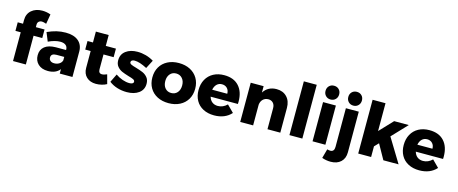

<svg xmlns="http://www.w3.org/2000/svg" viewBox="-51 -1574 6099 2559"><g transform="rotate(15 2999.0 -294.5)"><path d="M277 -550V-515H397V-397H277V0H100V-397H27V-515H100V-565Q100 -651 157.5 -700.5Q215 -750 305 -750Q364 -750 421 -729L398 -594Q358 -608 338 -608Q311 -608 294 -593Q277 -578 277 -550Z M920 -352V0H745V-61Q691 8 582 8Q496 8 446.5 -38.5Q397 -85 397 -161Q397 -238 450.5 -281Q504 -324 604 -325H745V-331Q745 -370 718.5 -391Q692 -412 642 -412Q608 -412 565.5 -401Q523 -390 480 -369L431 -489Q497 -519 557.5 -533.5Q618 -548 683 -548Q795 -548 857 -496.5Q919 -445 920 -352ZM745 -183V-230H639Q564 -230 564 -174Q564 -146 583.5 -129.5Q603 -113 637 -113Q677 -113 707 -132.5Q737 -152 745 -183Z M1392 -28Q1362 -11 1323 -1.5Q1284 8 1244 8Q1164 8 1114.5 -38Q1065 -84 1065 -165V-397H990V-515H1065V-665H1242V-515H1382V-397H1242V-193Q1242 -136 1289 -136Q1318 -136 1358 -154Z M1666 -425Q1643 -425 1629 -416.5Q1615 -408 1615 -391Q1615 -373 1637 -362Q1659 -351 1707 -338Q1765 -321 1803.5 -304.5Q1842 -288 1870 -254.5Q1898 -221 1898 -167Q1898 -85 1834.5 -38.5Q1771 8 1669 8Q1600 8 1537 -11.5Q1474 -31 1425 -69L1481 -184Q1527 -152 1577.5 -134.5Q1628 -117 1673 -117Q1699 -117 1714.5 -125.5Q1730 -134 1730 -150Q1730 -170 1707.5 -181Q1685 -192 1637 -205Q1580 -222 1543 -238.5Q1506 -255 1478.5 -288Q1451 -321 1451 -374Q1451 -456 1513 -502.5Q1575 -549 1673 -549Q1732 -549 1789.5 -533Q1847 -517 1898 -486L1838 -370Q1733 -425 1666 -425Z M2541 -271Q2541 -188 2504 -125.5Q2467 -63 2400 -28.5Q2333 6 2245 6Q2157 6 2090 -28.5Q2023 -63 1986.5 -125.5Q1950 -188 1950 -271Q1950 -353 1986.5 -415.5Q2023 -478 2090 -512.5Q2157 -547 2245 -547Q2333 -547 2400 -512.5Q2467 -478 2504 -415.5Q2541 -353 2541 -271ZM2129 -269Q2129 -208 2161 -171Q2193 -134 2245 -134Q2298 -134 2330 -171Q2362 -208 2362 -269Q2362 -329 2329.5 -366Q2297 -403 2245 -403Q2193 -403 2161 -366Q2129 -329 2129 -269Z M3144 -255Q3144 -234 3143 -223H2767Q2780 -177 2812 -152.5Q2844 -128 2890 -128Q2925 -128 2957.5 -142Q2990 -156 3017 -183L3110 -90Q3068 -43 3008.5 -18.5Q2949 6 2874 6Q2787 6 2722 -28Q2657 -62 2622.5 -124Q2588 -186 2588 -268Q2588 -351 2623 -414.5Q2658 -478 2722 -512.5Q2786 -547 2870 -547Q3002 -547 3073 -469Q3144 -391 3144 -255ZM2971 -318Q2971 -365 2943.5 -393.5Q2916 -422 2871 -422Q2829 -422 2800.5 -394Q2772 -366 2763 -318Z M3788 -341V0H3611V-290Q3611 -336 3586 -362.5Q3561 -389 3519 -389Q3475 -388 3446.5 -360Q3418 -332 3413 -286V0H3235V-541H3413V-453Q3442 -500 3487.5 -524Q3533 -548 3592 -548Q3681 -548 3734.5 -492Q3788 -436 3788 -341Z M3914 -742H4092V0H3914Z M4233 -541H4410V0H4233ZM4414 -695Q4414 -654 4387.5 -627Q4361 -600 4320 -600Q4279 -600 4252.5 -627Q4226 -654 4226 -695Q4226 -737 4252.5 -763.5Q4279 -790 4320 -790Q4361 -790 4387.5 -763.5Q4414 -737 4414 -695Z M4494 60Q4520 60 4534 43Q4548 26 4548 -7V-541H4726V20Q4726 104 4674.5 152.5Q4623 201 4535 201Q4472 201 4415 180L4450 53Q4476 60 4494 60ZM4728 -695Q4728 -654 4701.5 -627Q4675 -600 4634 -600Q4593 -600 4566.5 -627Q4540 -654 4540 -695Q4540 -737 4566.5 -763.5Q4593 -790 4634 -790Q4675 -790 4701.5 -763.5Q4728 -737 4728 -695Z M5210 0 5096 -204 5041 -147V0H4863V-742H5041V-358L5214 -541H5416L5218 -332L5420 0Z M5975 -255Q5975 -234 5974 -223H5598Q5611 -177 5643 -152.5Q5675 -128 5721 -128Q5756 -128 5788.5 -142Q5821 -156 5848 -183L5941 -90Q5899 -43 5839.5 -18.5Q5780 6 5705 6Q5618 6 5553 -28Q5488 -62 5453.5 -124Q5419 -186 5419 -268Q5419 -351 5454 -414.5Q5489 -478 5553 -512.5Q5617 -547 5701 -547Q5833 -547 5904 -469Q5975 -391 5975 -255ZM5802 -318Q5802 -365 5774.5 -393.5Q5747 -422 5702 -422Q5660 -422 5631.5 -394Q5603 -366 5594 -318Z"/></g></svg>

Font: Montserrat V1
Style: Bold
Weight: 700
Designer: Julieta Ulanovsky
Foundry: Julieta Ulanovsky
Version: Version 6.001